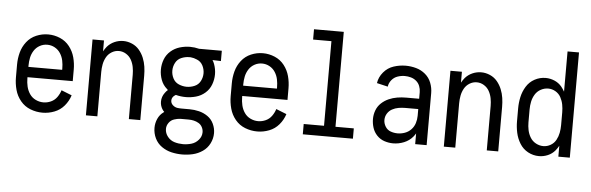

<svg xmlns="http://www.w3.org/2000/svg" viewBox="-55 -929 4111 1336"><g transform="rotate(5 2000.0 -261.0)"><path d="M257 8Q213 8 172 -8Q131 -24 103 -58Q75 -92 63.5 -134.5Q52 -177 52 -220V-310Q52 -353 63 -394.5Q74 -436 100.5 -470Q127 -504 167 -521Q207 -538 250 -538Q293 -538 333 -521Q373 -504 399.5 -470Q426 -436 437 -394.5Q448 -353 448 -310V-229H132V-220Q132 -192 138.5 -164Q145 -136 161 -112.5Q177 -89 203 -76.5Q229 -64 257 -64Q284 -64 309.5 -75.5Q335 -87 351.5 -110Q368 -133 376 -159L449 -130Q436 -89 408 -56Q380 -23 339.5 -7.5Q299 8 257 8ZM132 -301H368V-310Q368 -338 362.5 -365Q357 -392 342 -415.5Q327 -439 302.5 -452.5Q278 -466 250 -466Q222 -466 197.5 -452.5Q173 -439 158 -415.5Q143 -392 137.5 -365Q132 -338 132 -310Z M560 0V-530H640V-454Q650 -472 663 -488Q684 -512 713.5 -525Q743 -538 775 -538Q806 -538 836 -525Q866 -512 886.5 -487.5Q907 -463 919 -433.5Q931 -404 935.5 -373Q940 -342 940 -310V0H860V-310Q860 -337 855 -363.5Q850 -390 837 -413.5Q824 -437 800.5 -451.5Q777 -466 750 -466Q723 -466 699.5 -451.5Q676 -437 663 -413.5Q650 -390 645 -363.5Q640 -337 640 -310V0Z M1250 213Q1213 213 1176 204.5Q1139 196 1107.5 174Q1076 152 1059.5 117.5Q1043 83 1043 45Q1043 12 1056.5 -18.5Q1070 -49 1097 -68L1101 -71Q1092 -80 1086 -90Q1072 -114 1072 -141Q1072 -175 1093 -203Q1102 -216 1113 -225L1106 -232Q1078 -256 1065 -291Q1052 -326 1052 -362.5Q1052 -399 1065 -433.5Q1078 -468 1106 -492.5Q1134 -517 1169.5 -527.5Q1205 -538 1241 -538Q1273 -538 1304 -530H1305H1463V-458L1404 -460Q1412 -448 1417 -434Q1430 -399 1430 -362.5Q1430 -326 1417 -291Q1404 -256 1376 -231.5Q1348 -207 1312.5 -197Q1277 -187 1241 -187Q1206 -187 1171 -196Q1162 -191 1154 -183Q1143 -170 1143 -154Q1143 -136 1157 -123Q1171 -110 1189 -107Q1204 -105 1220 -105H1225H1275Q1308 -105 1341 -97Q1374 -89 1402 -69.5Q1430 -50 1444.5 -18.5Q1459 13 1459 46Q1459 84 1441.5 118.5Q1424 153 1392.5 174.5Q1361 196 1324.5 204.5Q1288 213 1250 213ZM1250 141Q1280 141 1309 132.5Q1338 124 1358.5 100Q1379 76 1379 47Q1379 28 1370 11Q1361 -6 1345 -15.5Q1329 -25 1311 -29Q1293 -33 1275 -33H1225H1224H1220H1217Q1196 -32 1175 -25Q1152 -18 1137.5 2Q1123 22 1123 45Q1123 75 1142.5 99.5Q1162 124 1191 132.5Q1220 141 1250 141ZM1223 -33H1221H1220ZM1241 -259Q1269 -259 1296 -270.5Q1323 -282 1336.5 -308Q1350 -334 1350 -362.5Q1350 -391 1336.5 -417Q1323 -443 1296 -454Q1274 -464 1251 -466H1241Q1213 -466 1186 -454.5Q1159 -443 1145.5 -417Q1132 -391 1132 -362.5Q1132 -334 1145.5 -308Q1159 -282 1186 -270.5Q1213 -259 1241 -259Z M1757 8Q1713 8 1672 -8Q1631 -24 1603 -58Q1575 -92 1563.5 -134.5Q1552 -177 1552 -220V-310Q1552 -353 1563 -394.5Q1574 -436 1600.5 -470Q1627 -504 1667 -521Q1707 -538 1750 -538Q1793 -538 1833 -521Q1873 -504 1899.5 -470Q1926 -436 1937 -394.5Q1948 -353 1948 -310V-229H1632V-220Q1632 -192 1638.5 -164Q1645 -136 1661 -112.5Q1677 -89 1703 -76.5Q1729 -64 1757 -64Q1784 -64 1809.5 -75.5Q1835 -87 1851.5 -110Q1868 -133 1876 -159L1949 -130Q1936 -89 1908 -56Q1880 -23 1839.5 -7.5Q1799 8 1757 8ZM1632 -301H1868V-310Q1868 -338 1862.5 -365Q1857 -392 1842 -415.5Q1827 -439 1802.5 -452.5Q1778 -466 1750 -466Q1722 -466 1697.5 -452.5Q1673 -439 1658 -415.5Q1643 -392 1637.5 -365Q1632 -338 1632 -310Z M2075 0V-72H2217V-663H2089V-735H2297V-72H2425V0Z M2706 8Q2675 8 2645 -2Q2615 -12 2593 -35Q2571 -58 2561.5 -88Q2552 -118 2552 -149Q2552 -180 2563 -209.5Q2574 -239 2597 -260.5Q2620 -282 2648.5 -294.5Q2677 -307 2707.5 -312Q2738 -317 2769 -317H2860V-363Q2860 -385 2852 -405.5Q2844 -426 2827.5 -440Q2811 -454 2790 -460Q2769 -466 2747 -466Q2722 -466 2697 -457.5Q2672 -449 2655 -428Q2638 -407 2635 -382L2558 -400Q2564 -442 2593 -476.5Q2622 -511 2663.5 -524.5Q2705 -538 2747 -538Q2784 -538 2820 -528Q2856 -518 2884.5 -494Q2913 -470 2926.5 -435Q2940 -400 2940 -363V0H2860V-75Q2853 -63 2844 -52Q2819 -22 2782 -7Q2745 8 2706 8ZM2860 -198V-245H2769Q2746 -245 2722.5 -241Q2699 -237 2678 -225.5Q2657 -214 2644.5 -193.5Q2632 -173 2632 -149Q2632 -125 2645.5 -103Q2659 -81 2682.5 -72.5Q2706 -64 2731.5 -64Q2757 -64 2782 -73Q2807 -82 2825.5 -101.5Q2844 -121 2852 -146.5Q2860 -172 2860 -198Z M3060 0V-530H3140V-454Q3150 -472 3163 -488Q3184 -512 3213.5 -525Q3243 -538 3275 -538Q3306 -538 3336 -525Q3366 -512 3386.5 -487.5Q3407 -463 3419 -433.5Q3431 -404 3435.5 -373Q3440 -342 3440 -310V0H3360V-310Q3360 -337 3355 -363.5Q3350 -390 3337 -413.5Q3324 -437 3300.5 -451.5Q3277 -466 3250 -466Q3223 -466 3199.5 -451.5Q3176 -437 3163 -413.5Q3150 -390 3145 -363.5Q3140 -337 3140 -310V0Z M3725 8Q3684 8 3648 -11.5Q3612 -31 3590.5 -66Q3569 -101 3560.5 -140.5Q3552 -180 3552 -220V-310Q3552 -350 3560.5 -389.5Q3569 -429 3590.5 -464Q3612 -499 3648 -518.5Q3684 -538 3725 -538Q3756 -538 3786 -525.5Q3816 -513 3837 -488Q3850 -472 3860 -454V-735H3940V0H3860V-76Q3850 -58 3837 -42Q3816 -17 3786 -4.5Q3756 8 3725 8ZM3749 -64Q3776 -64 3800 -78Q3824 -92 3837 -116Q3850 -140 3855 -166.5Q3860 -193 3860 -220V-310Q3860 -337 3855 -363.5Q3850 -390 3837 -414Q3824 -438 3800 -452Q3776 -466 3749 -466Q3722 -466 3697 -452.5Q3672 -439 3657.5 -415Q3643 -391 3637.5 -364Q3632 -337 3632 -310V-220Q3632 -193 3637.5 -166Q3643 -139 3657.5 -115Q3672 -91 3697 -77.5Q3722 -64 3749 -64ZM3890 -215V-219Z"/></g></svg>

Font: Iosevka SS08
Style: Regular
Weight: 400
Monospace: yes
Designer: Belleve Invis
Foundry: Belleve Invis
Version: 2.1.0; ttfautohint (v1.8.2)